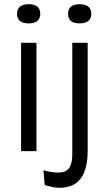

<svg xmlns="http://www.w3.org/2000/svg" viewBox="-20 -717 515 911"><path d="M80 0V-514H153V0ZM116 -606Q88 -606 74.5 -617.5Q61 -629 61 -652Q61 -674 75 -685.5Q89 -697 116 -697Q143 -697 157 -685.5Q171 -674 171 -651Q171 -629 157 -617.5Q143 -606 116 -606ZM263 174Q248 174 230 170.5Q212 167 192 161L186 91Q257 110 290 95.5Q323 81 323 14V-514H396V-1Q396 41 388 73.5Q380 106 364 128.5Q348 151 322.5 162.5Q297 174 263 174ZM358 -606Q330 -606 316.5 -617.5Q303 -629 303 -652Q303 -674 317 -685.5Q331 -697 358 -697Q385 -697 399 -685.5Q413 -674 413 -651Q413 -629 399 -617.5Q385 -606 358 -606Z"/></svg>

Font: Bricolage Grotesque 24pt Light
Style: Regular
Weight: 300
Designer: Mathieu Triay
Foundry: Atelier Triay
Version: Version 1.001;gftools[0.9.33.dev8+g029e19f]